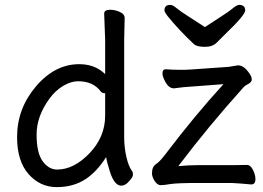

<svg xmlns="http://www.w3.org/2000/svg" viewBox="-20 -749 1077 787"><path d="M667 -683Q654 -700 654 -707Q654 -719 662 -725Q668 -729 678 -729Q688 -729 704 -715.5Q720 -702 753.5 -681Q787 -660 820 -638Q853 -660 886 -681Q919 -702 935 -715.5Q951 -729 961 -729Q971 -729 978 -724Q985 -719 985 -706Q985 -697 965 -673Q945 -649 896 -602L868 -574Q851 -557 820 -557Q787 -557 775 -568Q714 -625 667 -683ZM786 -72H863Q975 -72 991 -73H992Q1007 -73 1017 -52.5Q1027 -32 1027 -15Q1027 7 1010 7H1009Q969 3 929 1H794Q705 1 678 5.5Q651 10 639 10Q625 10 614 -7Q603 -24 603 -38Q603 -52 607 -61.5Q611 -71 623 -79Q635 -87 659 -118Q777 -274 896 -404L763 -394Q737 -393 694 -387H692Q669 -387 653 -423Q646 -437 646 -449Q646 -465 659 -465H661Q687 -463 708 -463H740Q752 -463 761 -464L917 -475L954 -481H958Q981 -480 1003 -447Q1012 -434 1012 -423Q1012 -412 996 -404Q984 -398 979 -392Q833 -230 711 -68Q753 -72 786 -72ZM407 -693Q407 -709 431 -709Q450 -709 469 -701Q491 -692 491 -675L489 -586V-187Q489 -146 498 -106Q507 -66 522 -47Q525 -42 525 -32.5Q525 -23 509 -6Q494 12 477 12Q449 12 431 -44Q419 -81 415 -105Q376 -44 331 -15Q281 18 212.5 18Q144 18 97 -35.5Q50 -89 50 -187Q50 -304 127.5 -395Q205 -486 305 -486Q344 -486 375 -471Q396 -460 411 -445V-587L407 -693ZM411 -367Q409 -367 408 -367Q399 -367 393 -374Q362 -416 300 -416Q271 -416 239 -397Q207 -378 183 -345Q130 -273 130 -197.5Q130 -122 155 -88Q180 -54 214 -54Q283 -54 347 -121Q411 -188 411 -275Z"/></svg>

Font: Moon Stars Kai
Style: Bold
Weight: 700
Designer: GuiWonder
Version: Version 1.101